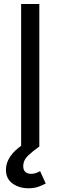

<svg xmlns="http://www.w3.org/2000/svg" viewBox="-20 -748 309 980"><path d="M180.7 -727.5V0H87.9V-727.5ZM125 212.9Q77.6 212.9 43.9 188.5Q10.3 164.1 10.3 118.2Q10.3 83.5 32 51.3Q53.7 19 93.8 -7.8L180.7 0Q148.4 22.5 123.5 46.1Q98.6 69.8 98.6 100.6Q98.6 118.7 108.6 128.9Q118.7 139.2 139.2 139.2Q152.8 139.2 164.1 135Q175.3 130.9 184.6 125.5L213.4 188.5Q198.7 196.8 177 204.8Q155.3 212.9 125 212.9Z"/></svg>

Font: Adwaita Sans
Style: Regular
Weight: 400
Designer: Rasmus Andersson
Foundry: rsms
Version: Version 4.001;git-9221beed3